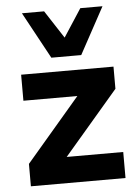

<svg xmlns="http://www.w3.org/2000/svg" viewBox="-54 -804 602 845"><g transform="rotate(-5 247.0 -381.0)"><path d="M48 0V-99L318 -415L317 -378H48V-493H456V-395L182 -75V-115H466V0ZM187 -556 75 -762H173L253 -639L333 -762H431L319 -556Z"/></g></svg>

Font: Nunito Sans 11pt ExtraBold
Style: Regular
Weight: 800
Version: Version 3.101;gftools[0.9.27]